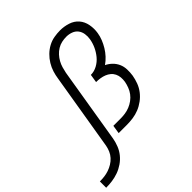

<svg xmlns="http://www.w3.org/2000/svg" viewBox="-401 -900 1250 1250"><g transform="rotate(-45 224.5 -274.5)"><path d="M-151 194V136Q-130 136 -109 133.5Q-88 131 -67.5 124Q-47 117 -28 105.5Q-9 94 6 77.5Q21 61 29.5 41Q38 21 42 0L130 -530Q134 -558 142.5 -585Q151 -612 166.5 -637.5Q182 -663 203.5 -684Q225 -705 251 -719Q277 -733 305.5 -738Q334 -743 361 -743Q398 -743 433.5 -731.5Q469 -720 491.5 -694Q514 -668 521 -631Q528 -594 522 -557Q518 -531 508 -506Q498 -481 483.5 -457Q469 -433 450 -412.5Q431 -392 408 -376Q431 -365 449.5 -347Q468 -329 478.5 -305.5Q489 -282 490 -254.5Q491 -227 487 -200Q482 -171 471.5 -143Q461 -115 442.5 -91Q424 -67 399 -48.5Q374 -30 346.5 -19Q319 -8 290 -4Q261 0 233 0H158L167 -58H233Q254 -58 275.5 -61Q297 -64 318 -72.5Q339 -81 357.5 -94.5Q376 -108 389.5 -126Q403 -144 411 -165Q419 -186 423 -207Q426 -227 424.5 -245.5Q423 -264 415 -280.5Q407 -297 393 -308.5Q379 -320 362.5 -326.5Q346 -333 327 -336Q308 -339 289 -339L298 -396Q329 -396 357.5 -411.5Q386 -427 406.5 -452Q427 -477 440 -505.5Q453 -534 458 -564Q462 -587 458.5 -610.5Q455 -634 441.5 -651.5Q428 -669 406 -677Q384 -685 360 -685Q340 -685 319 -680.5Q298 -676 279 -664.5Q260 -653 245 -636.5Q230 -620 219.5 -601Q209 -582 203 -561.5Q197 -541 193 -521L107 0Q102 28 91 56Q80 84 61 107.5Q42 131 16.5 148.5Q-9 166 -37 176Q-65 186 -93.5 190Q-122 194 -151 194Z"/></g></svg>

Font: Iosevka Slab Light Extended
Style: Italic
Weight: 300
Width: 7
Italic angle: -9°
Monospace: yes
Designer: Belleve Invis
Foundry: Belleve Invis
Version: Version 11.1.0; ttfautohint (v1.8.3)